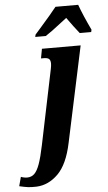

<svg xmlns="http://www.w3.org/2000/svg" viewBox="-188 -807 614 1087"><g transform="rotate(-5 119.5 -263.5)"><path d="M-123 228 -109 176Q-102 179 -92 181Q-82 183 -74 183Q-49 183 -32.5 167Q-16 151 -2.5 113.5Q11 76 25 8L108 -393Q110 -402 113.5 -419.5Q117 -437 117 -448Q117 -467 108.5 -474.5Q100 -482 79 -482H63L73 -536H293L177 8Q152 128 97.5 182Q43 236 -25 239Q-54 240 -73.5 237.5Q-93 235 -123 228ZM44 -619 74 -653Q142 -730 170 -766H299Q321 -705 362 -619L359 -606H294Q264 -643 225 -698Q205 -682 195 -675Q134 -627 101 -606H41Z"/></g></svg>

Font: Noto Serif CondExtraBold
Style: Italic
Weight: 800
Width: 3
Italic angle: -12°
Designer: Monotype Design Team
Foundry: Monotype Imaging Inc.
Version: Version 1.001